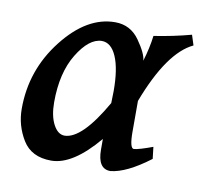

<svg xmlns="http://www.w3.org/2000/svg" viewBox="-62 -563 759 655"><g transform="rotate(10 317.0 -236.0)"><path d="M184.1 -74.7Q244.1 -75.7 321.8 -211.9L322.8 -253.4Q322.8 -330.6 304.4 -372.8Q286.1 -415 253.4 -415Q209.5 -414.1 169.4 -348.6Q129.4 -283.2 129.4 -181.2Q129.4 -133.8 145 -104.2Q160.6 -74.7 184.1 -74.7ZM358.9 17.1Q314.9 17.1 314.9 -49.3V-86.4Q228 17.1 153.8 17.1Q85 17.1 54.7 -32.5Q24.4 -82 24.4 -140.1Q24.4 -274.4 107.2 -380.1Q189.9 -485.8 287.6 -485.8Q340.8 -485.8 372.1 -441.4Q403.3 -397 404.3 -373Q418.5 -419.4 423.8 -462.4Q491.2 -472.7 552.7 -489.3L564 -454.1Q478 -413.6 410.2 -234.9V-128.4Q410.2 -70.8 424.8 -70.8Q443.8 -72.8 489.3 -89.8L494.1 -48.8Q414.1 11.7 358.9 17.1Z"/></g></svg>

Font: Kelvinch
Style: Bold Italic
Weight: 700
Italic angle: -10°
Designer: Paul James Miller
Foundry: High-Logic / Made with FontCreator
Version: Version 3.30 September 23, 2016